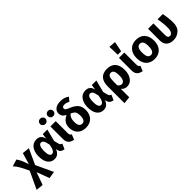

<svg xmlns="http://www.w3.org/2000/svg" viewBox="242 -2318 4023 4023"><g transform="rotate(-45 2253.5 -307.0)"><path d="M328 -185 506 196 349 221 244 -59 144 221 -17 204 165 -183Q106 -311 66 -379Q26 -447 -22 -498L133 -545Q170 -491 193 -441Q216 -391 248 -289L323 -544L485 -528Z M726 -548Q855 -548 884 -410L900 -531H1035L966 -260L993 -155Q1004 -110 1049 -101L998 17Q899 4 881 -77L874 -113Q823 17 710 17Q616 17 561.5 -55Q507 -127 507 -261Q507 -389 565.5 -468.5Q624 -548 726 -548ZM667 -261Q667 -98 743 -98Q778 -98 803 -136Q828 -174 845 -272Q828 -363 806 -398Q784 -433 747 -433Q710 -433 688.5 -389.5Q667 -346 667 -261Z M1031.5 -776Q1055 -799 1089 -799Q1123 -799 1146.5 -776Q1170 -753 1170 -720Q1170 -687 1146.5 -664Q1123 -641 1089 -641Q1055 -641 1031.5 -664Q1008 -687 1008 -720Q1008 -753 1031.5 -776ZM1320 -799Q1355 -799 1378 -776Q1401 -753 1401 -720Q1401 -687 1378 -664Q1355 -641 1320 -641Q1287 -641 1263.5 -664Q1240 -687 1240 -720Q1240 -753 1263.5 -776Q1287 -799 1320 -799ZM1284 -531V-179Q1284 -143 1293.5 -125.5Q1303 -108 1327 -97L1281 17Q1203 3 1164.5 -38.5Q1126 -80 1126 -159V-531Z M1689 -518Q1798 -474 1847 -413Q1896 -352 1896 -248Q1896 -128 1826.5 -55.5Q1757 17 1639 17Q1520 17 1451.5 -52Q1383 -121 1383 -241Q1383 -391 1535 -462Q1478 -494 1457.5 -527Q1437 -560 1437 -604Q1437 -671 1491 -715Q1545 -759 1651 -759Q1762 -759 1843 -698L1771 -614Q1715 -649 1662 -649Q1589 -649 1589 -601Q1589 -576 1607 -560Q1625 -544 1689 -518ZM1732 -249Q1732 -322 1710 -357Q1688 -392 1617 -424Q1578 -391 1562 -349.5Q1546 -308 1546 -247Q1546 -99 1639 -99Q1732 -99 1732 -249Z M2179 -548Q2308 -548 2337 -410L2353 -531H2488L2419 -260L2446 -155Q2457 -110 2502 -101L2451 17Q2352 4 2334 -77L2327 -113Q2276 17 2163 17Q2069 17 2014.5 -55Q1960 -127 1960 -261Q1960 -389 2018.5 -468.5Q2077 -548 2179 -548ZM2120 -261Q2120 -98 2196 -98Q2231 -98 2256 -136Q2281 -174 2298 -272Q2281 -363 2259 -398Q2237 -433 2200 -433Q2163 -433 2141.5 -389.5Q2120 -346 2120 -261Z M3067 -267Q3067 -144 3010 -63.5Q2953 17 2857 17Q2774 17 2727 -46V205L2569 222V-275Q2569 -408 2630.5 -478Q2692 -548 2815 -548Q2938 -548 3002.5 -476.5Q3067 -405 3067 -267ZM2810 -99Q2904 -99 2904 -265Q2904 -358 2881.5 -395.5Q2859 -433 2816 -433Q2767 -433 2747 -392.5Q2727 -352 2727 -260V-152Q2758 -99 2810 -99Z M3180 -836 3334 -824 3288 -596H3187ZM3316 -531V-179Q3316 -143 3325.5 -125.5Q3335 -108 3359 -97L3313 17Q3235 3 3196.5 -38.5Q3158 -80 3158 -159V-531Z M3675 -548Q3797 -548 3866 -473.5Q3935 -399 3935 -265Q3935 -136 3865.5 -59.5Q3796 17 3675 17Q3554 17 3484.5 -57.5Q3415 -132 3415 -266Q3415 -395 3484.5 -471.5Q3554 -548 3675 -548ZM3675 -432Q3579 -432 3579 -266Q3579 -179 3602.5 -139Q3626 -99 3675 -99Q3771 -99 3771 -265Q3771 -352 3747.5 -392Q3724 -432 3675 -432Z M4458 -531Q4487 -374 4487 -248Q4487 -116 4410.5 -49.5Q4334 17 4228 17Q4138 17 4079.5 -32.5Q4021 -82 4021 -180V-531H4179V-183Q4179 -99 4239 -99Q4277 -99 4303 -137.5Q4329 -176 4329 -261Q4329 -383 4302 -531Z"/></g></svg>

Font: FiraGO
Style: Bold
Weight: 700
Designer: bBox Type
Foundry: bBox Type GmbH
Version: Version 1.001;PS 001.001;hotconv 1.0.88;makeotf.lib2.5.64775